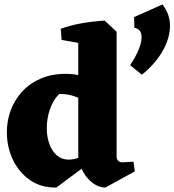

<svg xmlns="http://www.w3.org/2000/svg" viewBox="-20 -830 787 866"><path d="M234 16Q165 17 115 -18Q65 -53 38 -110Q11 -167 11 -234Q11 -286 28.5 -333Q46 -380 80 -417Q114 -454 163.5 -475.5Q213 -497 277 -497Q323 -497 364 -483.5Q405 -470 442 -446L414 -322Q397 -348 371 -367Q345 -386 313.5 -396.5Q282 -407 247 -406Q220 -380 205.5 -338Q191 -296 191 -252Q191 -213 202.5 -181Q214 -149 236 -129.5Q258 -110 290 -110Q313 -110 345.5 -122Q378 -134 413 -161L406 -112ZM455 16Q435 16 414.5 5.5Q394 -5 376.5 -24.5Q359 -44 348 -70L333 -75V-684L452 -737L506 -687V-122Q506 -112 513 -105Q520 -98 531 -98Q543 -98 554.5 -99Q566 -100 582 -101L588 -57ZM258 -650 254 -700Q297 -716 348 -725Q399 -734 452 -737V-666L375 -629ZM620 -493 567 -536Q595 -578 608.5 -614Q622 -650 617.5 -674.5Q613 -699 586 -705L585 -753L713 -810Q750 -761 746.5 -704.5Q743 -648 709.5 -593Q676 -538 620 -493Z"/></svg>

Font: Eczar
Style: Bold
Weight: 700
Designer: Vaibhav Singh
Foundry: Rosetta Type Foundry
Version: Version 2.000